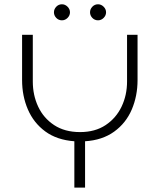

<svg xmlns="http://www.w3.org/2000/svg" viewBox="-20 -858 730 878"><path d="M320 0V-212Q240 -218 187 -257Q134 -296 107.5 -357.5Q81 -419 81 -492V-699H130V-485Q130 -423 154.5 -370.5Q179 -318 227.5 -286Q276 -254 346 -254Q415 -254 463 -286Q511 -318 536 -370.5Q561 -423 561 -485V-699H609V-492Q609 -419 582.5 -357Q556 -295 502 -256Q448 -217 369 -212V0ZM428.3 -765.1Q412.9 -765.1 402.3 -776.1Q391.7 -787.2 391.7 -801.7Q391.7 -816.2 402.3 -827.3Q412.9 -838.4 428.3 -838.4Q442.8 -838.4 453.9 -827.3Q465 -816.2 465 -801.7Q465 -787.2 453.9 -776.1Q442.8 -765.1 428.3 -765.1ZM263.3 -765.1Q247.9 -765.1 237.3 -776.1Q226.7 -787.2 226.7 -801.7Q226.7 -816.2 237.3 -827.3Q247.9 -838.4 263.3 -838.4Q277.8 -838.4 288.9 -827.3Q300 -816.2 300 -801.7Q300 -787.2 288.9 -776.1Q277.8 -765.1 263.3 -765.1Z"/></svg>

Font: MuseoModerno ExtraLight
Style: Regular
Weight: 200
Designer: Pablo Cosgaya, Héctor Gatti, Marcela Romero, and the Authors of The MuseoModerno Project.
Foundry: Omnibus-Type Team
Version: Version 1.001